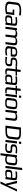

<svg xmlns="http://www.w3.org/2000/svg" viewBox="3528 -4268 948 8045"><g transform="rotate(90 4002.5 -246.0)"><path d="M620 -568 629 -643C561 -654 487 -659 407 -659C374 -659 342 -657 312 -652C206 -636 100 -594 86 -473L48 -166C44 -137 48 -112 59 -90C96 -13 204 10 325 10C398 10 479 0 568 -20L611 -369H369L395 -301H512L485 -74C432 -62 384 -56 339 -56C314 -56 291 -58 269 -61C205 -70 135 -94 144 -168L182 -474C191 -553 265 -592 401 -592C454 -592 579 -578 620 -568Z M1017 0 1058 -342C1066 -404 1059 -445 1038 -465C1016 -484 964 -494 883 -494C830 -494 770 -491 703 -485L695 -419C757 -427 813 -431 862 -431C908 -431 938 -426 953 -417C968 -408 974 -390 971 -363L962 -286H817C748 -286 700 -276 674 -256C647 -235 631 -198 624 -144C617 -82 624 -41 648 -21C671 0 716 10 782 10C872 10 923 -9 935 -46L930 0ZM712 -141C722 -220 735 -230 816 -230H955L939 -98C932 -47 856 -49 805 -49H787C716 -49 703 -72 712 -141Z M1730 -494C1659 -494 1577 -479 1556 -428C1541 -472 1494 -494 1413 -494C1314 -494 1257 -471 1242 -425L1249 -484H1159L1100 0H1190L1232 -349C1236 -380 1248 -402 1267 -413C1286 -424 1322 -429 1375 -429C1441 -429 1476 -413 1468 -349L1426 0H1516L1558 -349C1562 -380 1572 -401 1589 -412C1605 -423 1640 -429 1692 -429C1715 -429 1733 -427 1748 -423C1781 -413 1791 -390 1786 -349L1744 0H1834L1877 -355C1890 -459 1843 -494 1730 -494Z M2173 -494C2037 -494 1955 -458 1939 -329L1915 -138C1903 -39 1971 10 2119 10C2176 10 2235 3 2297 -10L2305 -79C2241 -63 2185 -55 2139 -55C2057 -55 1998 -73 2008 -149L2017 -222H2342L2355 -329C2371 -458 2306 -494 2173 -494ZM2161 -434C2234 -434 2276 -423 2268 -357L2259 -281H2024L2033 -357C2041 -423 2090 -434 2161 -434Z M2531 -217H2586C2639 -217 2674 -208 2668 -160L2662 -111C2659 -87 2647 -71 2626 -64C2605 -56 2575 -52 2535 -52C2503 -52 2448 -58 2369 -71L2361 -2C2418 6 2473 10 2525 10C2593 10 2647 0 2685 -20C2724 -40 2747 -76 2753 -128L2758 -170C2768 -246 2721 -284 2619 -284H2563C2504 -284 2476 -300 2480 -333L2485 -374C2488 -396 2499 -412 2517 -421C2535 -430 2568 -435 2616 -435C2659 -435 2709 -430 2765 -421L2773 -486C2692 -491 2643 -494 2627 -494C2483 -494 2406 -456 2397 -380L2392 -335C2381 -252 2442 -217 2531 -217Z M2936 -136 2972 -425H3145L3152 -484H2979L2997 -634H2906L2888 -484H2780L2773 -425H2881L2846 -141C2831 -22 2870 10 2990 10C3026 10 3060 7 3092 2L3099 -57C3062 -52 3037 -49 3027 -49C2949 -49 2927 -62 2936 -136Z M3500 0 3541 -342C3549 -404 3542 -445 3521 -465C3499 -484 3447 -494 3366 -494C3313 -494 3253 -491 3186 -485L3178 -419C3240 -427 3296 -431 3345 -431C3391 -431 3421 -426 3436 -417C3451 -408 3457 -390 3454 -363L3445 -286H3300C3231 -286 3183 -276 3157 -256C3130 -235 3114 -198 3107 -144C3100 -82 3107 -41 3131 -21C3154 0 3199 10 3265 10C3355 10 3406 -9 3418 -46L3413 0ZM3195 -141C3205 -220 3218 -230 3299 -230H3438L3422 -98C3415 -47 3339 -49 3288 -49H3270C3199 -49 3186 -72 3195 -141Z M3730 -136 3766 -425H3939L3946 -484H3773L3791 -634H3700L3682 -484H3574L3567 -425H3675L3640 -141C3625 -22 3664 10 3784 10C3820 10 3854 7 3886 2L3893 -57C3856 -52 3831 -49 3821 -49C3743 -49 3721 -62 3730 -136Z M4071 -565 4082 -659H3992L3981 -565ZM4002 0 4061 -484H3971L3912 0Z M4552 -321C4556 -353 4555 -380 4550 -402C4541 -445 4526 -467 4483 -481C4438 -495 4413 -494 4350 -494C4287 -494 4263 -495 4213 -481C4147 -462 4116 -405 4106 -321L4085 -153C4077 -82 4086 -35 4131 -14C4178 10 4212 10 4288 10C4350 10 4377 10 4425 -3C4490 -21 4521 -72 4531 -153ZM4438 -140C4433 -100 4423 -74 4395 -62C4363 -48 4343 -49 4296 -49C4248 -49 4228 -48 4199 -62C4174 -74 4171 -100 4176 -140L4200 -336C4205 -381 4218 -408 4237 -419C4256 -430 4292 -435 4343 -435C4394 -435 4428 -430 4445 -419C4462 -408 4467 -381 4462 -336Z M4889 -494C4792 -494 4737 -471 4722 -425L4729 -484H4639L4580 0H4670L4712 -350C4716 -381 4728 -402 4747 -413C4767 -424 4803 -430 4855 -430C4878 -430 4897 -428 4911 -424C4944 -414 4955 -391 4949 -350L4907 0H4997L5040 -355C5053 -461 5004 -494 4889 -494Z M5830 -463C5846 -587 5762 -649 5580 -649H5322L5243 0H5502C5683 0 5781 -59 5795 -176ZM5737 -464 5702 -178C5693 -103 5627 -66 5503 -66H5348L5411 -582H5571C5669 -582 5750 -563 5737 -464Z M6002 -565 6013 -659H5923L5912 -565ZM5933 0 5992 -484H5902L5843 0Z M6168 -217H6223C6276 -217 6311 -208 6305 -160L6299 -111C6296 -87 6284 -71 6263 -64C6242 -56 6212 -52 6172 -52C6140 -52 6085 -58 6006 -71L5998 -2C6055 6 6110 10 6162 10C6230 10 6284 0 6322 -20C6361 -40 6384 -76 6390 -128L6395 -170C6405 -246 6358 -284 6256 -284H6200C6141 -284 6113 -300 6117 -333L6122 -374C6125 -396 6136 -412 6154 -421C6172 -430 6205 -435 6253 -435C6296 -435 6346 -430 6402 -421L6410 -486C6329 -491 6280 -494 6264 -494C6120 -494 6043 -456 6034 -380L6029 -335C6018 -252 6079 -217 6168 -217Z M6640 10C6667 10 6690 9 6709 8C6808 -1 6873 -49 6886 -158L6910 -357C6915 -394 6904 -427 6878 -454C6851 -481 6806 -494 6741 -494C6638 -494 6581 -473 6569 -432H6568L6574 -484H6485L6400 208H6490L6519 -31C6530 -1 6594 10 6640 10ZM6793 -147C6788 -106 6775 -80 6754 -69C6734 -57 6699 -51 6650 -51C6601 -51 6568 -57 6551 -69C6535 -80 6529 -106 6534 -147L6555 -325C6561 -370 6573 -399 6592 -411C6612 -423 6646 -429 6695 -429C6745 -429 6778 -423 6796 -411C6814 -398 6820 -370 6814 -325Z M7022 0 7107 -700H7017L6932 0Z M7487 0 7528 -342C7536 -404 7529 -445 7508 -465C7486 -484 7434 -494 7353 -494C7300 -494 7240 -491 7173 -485L7165 -419C7227 -427 7283 -431 7332 -431C7378 -431 7408 -426 7423 -417C7438 -408 7444 -390 7441 -363L7432 -286H7287C7218 -286 7170 -276 7144 -256C7117 -235 7101 -198 7094 -144C7087 -82 7094 -41 7118 -21C7141 0 7186 10 7252 10C7342 10 7393 -9 7405 -46L7400 0ZM7182 -141C7192 -220 7205 -230 7286 -230H7425L7409 -98C7402 -47 7326 -49 7275 -49H7257C7186 -49 7173 -72 7182 -141Z M8005 -484H7914L7743 -89H7741L7655 -484H7557L7684 7L7583 208H7677Z"/></g></svg>

Font: Gamestation Display
Style: Italic
Weight: 400
Designer: Jonas Hecksher
Foundry: Jonas Hecksher, Playtypeª, e-types AS
Version: Version 1.003